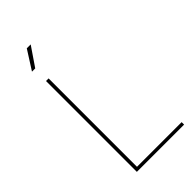

<svg xmlns="http://www.w3.org/2000/svg" viewBox="-273 -973 1046 1046"><g transform="rotate(-45 249.5 -450.0)"><path d="M115 0H479V-19H135V-700H115ZM97 -790H122L197 -900H167Z"/></g></svg>

Font: Chess Sans Thin
Style: Regular
Weight: 100
Designer: Wolf Bōese
Foundry: Wolf Bōese
Version: Version 7.223;Glyphs 3.3 (3306)